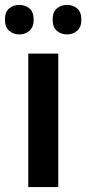

<svg xmlns="http://www.w3.org/2000/svg" viewBox="-44 -761 351 781"><path d="M193 0H71V-543H193ZM-24 -681Q-24 -712 -7 -726.5Q10 -741 34 -741Q59 -741 76 -726.5Q93 -712 93 -681Q93 -651 76 -636Q59 -621 34 -621Q10 -621 -7 -636Q-24 -651 -24 -681ZM170 -681Q170 -712 187 -726.5Q204 -741 229 -741Q253 -741 270 -726.5Q287 -712 287 -681Q287 -651 270 -636Q253 -621 229 -621Q204 -621 187 -636Q170 -651 170 -681Z"/></svg>

Font: Noto Sans Hebrew SemiCondensed SemiBold
Style: Regular
Weight: 600
Width: 4
Designer: Monotype Design Team
Foundry: Monotype Imaging Inc.
Version: Version 2.004; ttfautohint (v1.8.4.7-5d5b)